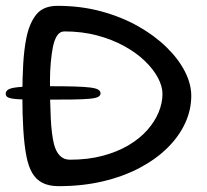

<svg xmlns="http://www.w3.org/2000/svg" viewBox="-34 -628 708 657"><path d="M116.5 -287Q62 -287 33.8 -288.2Q5.5 -289.5 -4.5 -293.8Q-14.5 -298 -14.5 -306.5Q-14.5 -317.5 -3.2 -323Q8 -328.5 40 -330.8Q72 -333 134 -333Q187 -333 221.2 -332Q255.5 -331 275 -328.5Q294.5 -326 302.2 -321.2Q310 -316.5 310 -308.5Q310 -301 301.8 -296.5Q293.5 -292 272 -290Q250.5 -288 212.8 -287.5Q175 -287 116.5 -287ZM167 9Q133 9 111 -2.5Q89 -14 76 -36.5Q63 -59 56.5 -93Q49 -131 45.8 -183.8Q42.5 -236.5 42.5 -301Q42.5 -359 45.5 -409.8Q48.5 -460.5 56.5 -499.5Q67 -550 90.8 -579Q114.5 -608 163 -608Q243 -608 312.8 -589Q382.5 -570 439 -538Q495.5 -506 536.2 -466Q577 -426 598.8 -383.2Q620.5 -340.5 620.5 -300Q620.5 -252 599.5 -206.5Q578.5 -161 539 -122Q499.5 -83 443.8 -53.5Q388 -24 318.2 -7.5Q248.5 9 167 9ZM205 -81.5Q267.5 -81.5 317.8 -95Q368 -108.5 406.2 -131.2Q444.5 -154 470.2 -183.2Q496 -212.5 509 -244.2Q522 -276 522 -306.5Q522 -332.5 506.5 -361.8Q491 -391 461.8 -419.2Q432.5 -447.5 391.2 -470.2Q350 -493 298.2 -506.8Q246.5 -520.5 186.5 -520.5Q171 -520.5 161.5 -506.2Q152 -492 147 -467Q142.5 -444.5 139.8 -414.5Q137 -384.5 137 -351.5Q137 -275.5 139.8 -222Q142.5 -168.5 150.5 -135.5Q164.5 -81.5 205 -81.5Z"/></svg>

Font: Gluten Light
Style: Regular
Weight: 300
Designer: Tyler Finck
Foundry: Etcetera Type Company
Version: Version 1.300